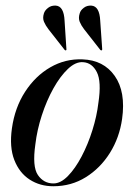

<svg xmlns="http://www.w3.org/2000/svg" viewBox="-20 -655 478 684"><path d="M274 -443.5Q349 -441 388.8 -384.5Q428.5 -328 415 -231.5Q405.5 -164.5 371.5 -110.2Q337.5 -56 285.8 -23.8Q234 8.5 170 8.5Q122.5 8.5 85.8 -15.2Q49 -39 31 -85Q13 -131 22.5 -198Q33 -272 69.5 -328.2Q106 -384.5 159.2 -415.2Q212.5 -446 274 -443.5ZM170.5 -1.5Q196 -1.5 222 -28Q248 -54.5 270.8 -97.8Q293.5 -141 309.2 -191.2Q325 -241.5 330.5 -288.5Q342 -364.5 325 -398Q308 -431.5 276 -433.5Q249.5 -435.5 222 -409.5Q194.5 -383.5 170.2 -340Q146 -296.5 129 -244.2Q112 -192 106 -141Q94.5 -61.5 115 -31.5Q135.5 -1.5 170.5 -1.5ZM210 -581.5 216.5 -481.5Q217.5 -477.5 215.5 -476Q213 -474.5 210.5 -477L152.5 -551Q142.5 -564 136.8 -577.2Q131 -590.5 136.5 -607.5Q140 -618.5 151.5 -627.2Q163 -636 179 -635Q207.5 -633 210 -581.5ZM337 -581.5 344 -481.5Q344.5 -477.5 343 -476Q340 -474.5 337.5 -477L279.5 -551Q269.5 -564 264 -577.2Q258.5 -590.5 264 -607.5Q267 -618.5 278.5 -627.2Q290 -636 305.5 -635Q334.5 -633 337 -581.5Z"/></svg>

Font: Fraunces 144pt S000
Style: Italic
Weight: 400
Italic angle: -16°
Version: Version 1.000; ttfautohint (v1.8.3)